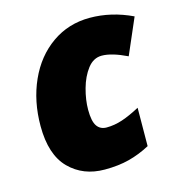

<svg xmlns="http://www.w3.org/2000/svg" viewBox="-90 -642 675 731"><g transform="rotate(-15 247.5 -276.5)"><path d="M41 -213Q41 -311 77 -391Q113 -471 178.5 -517Q244 -563 328 -563Q413 -563 495 -524L434 -383Q374 -412 335 -412Q302 -412 279 -382Q256 -352 244 -308.5Q232 -265 232 -226Q232 -181 245 -162Q258 -143 283 -143Q314 -143 345.5 -153.5Q377 -164 416 -185L415 -34Q374 -12 331.5 -1Q289 10 235 10Q150 10 95.5 -45Q41 -100 41 -213Z"/></g></svg>

Font: Noto Sans Display Black
Style: Italic
Weight: 900
Italic angle: -12°
Designer: Monotype Design team
Foundry: Monotype Imaging Inc.
Version: Version 1.000